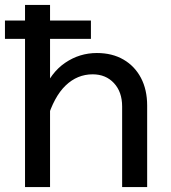

<svg xmlns="http://www.w3.org/2000/svg" viewBox="-20 -755 690 775"><path d="M473 0V-325Q473 -384 440 -419.5Q407 -455 354 -455Q292 -455 245 -410Q198 -365 170 -272L154 -384Q185 -462 243 -501.5Q301 -541 371 -541Q433 -541 478.5 -514.5Q524 -488 549 -440.5Q574 -393 574 -329V0ZM81 0V-735H182V0ZM0 -598V-672H347V-598Z"/></svg>

Font: Azeret Mono Thin
Style: Regular
Weight: 400
Version: Version 1.002